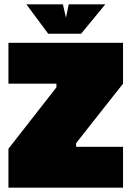

<svg xmlns="http://www.w3.org/2000/svg" viewBox="-20 -868 609 888"><path d="M19 -481V-670H549V-481L332 -206V-189H549V0H19V-180L241 -464V-481ZM203 -712 102 -848H271L285 -786L298 -848H467L355 -712Z"/></svg>

Font: Titillium Web Black
Style: Regular
Weight: 900
Version: Version 1.002;PS 35.000;hotconv 1.0.70;makeotf.lib2.5.55311